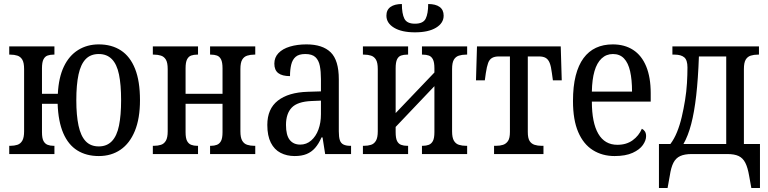

<svg xmlns="http://www.w3.org/2000/svg" viewBox="-20 -767 3825 956"><path d="M472 10Q410 10 365 -18Q320 -46 295 -104Q270 -162 267 -250H189V-109Q189 -79 196.5 -65Q204 -51 217 -46Q230 -41 246 -41H251V0H26V-41H32Q51 -41 66.5 -46Q82 -51 91 -66.5Q100 -82 100 -113V-423Q100 -455 91 -470Q82 -485 66.5 -490Q51 -495 32 -495H26V-536H251V-495H246Q230 -495 217 -490.5Q204 -486 196.5 -471.5Q189 -457 189 -427V-300H268Q272 -381 298 -435.5Q324 -490 369 -518Q414 -546 472 -546Q536 -546 582 -516Q628 -486 652.5 -424.5Q677 -363 677 -268Q677 -177 651.5 -115Q626 -53 580 -21.5Q534 10 472 10ZM472 -38Q512 -38 537 -64Q562 -90 572.5 -141.5Q583 -193 583 -268Q583 -345 572.5 -396Q562 -447 537 -472.5Q512 -498 472 -498Q431 -498 406.5 -472.5Q382 -447 371 -396Q360 -345 360 -268Q360 -193 371 -141.5Q382 -90 406.5 -64Q431 -38 472 -38Z M741 0V-41H747Q766 -41 781.5 -46Q797 -51 806 -66.5Q815 -82 815 -113V-423Q815 -455 806 -470Q797 -485 781.5 -490Q766 -495 747 -495H741V-536H966V-495H961Q945 -495 932 -490.5Q919 -486 911.5 -471.5Q904 -457 904 -427V-300H1088V-427Q1088 -457 1080.5 -471.5Q1073 -486 1060 -490.5Q1047 -495 1031 -495H1026V-536H1251V-495H1245Q1227 -495 1211 -490Q1195 -485 1186 -470Q1177 -455 1177 -423V-113Q1177 -82 1186 -66.5Q1195 -51 1211 -46Q1227 -41 1245 -41H1251V0H1026V-41H1031Q1047 -41 1060 -46Q1073 -51 1080.5 -65Q1088 -79 1088 -109V-250H904V-109Q904 -79 911.5 -65Q919 -51 932 -46Q945 -41 961 -41H966V0Z M1447 10Q1408 10 1377 -6Q1346 -22 1328.5 -56.5Q1311 -91 1311 -145Q1311 -225 1363.5 -266Q1416 -307 1512 -310L1578 -312V-373Q1578 -411 1572.5 -439Q1567 -467 1550.5 -482.5Q1534 -498 1500 -498Q1468 -498 1452 -484Q1436 -470 1430 -445Q1424 -420 1424 -388Q1385 -388 1365.5 -403Q1346 -418 1346 -450Q1346 -481 1366.5 -502.5Q1387 -524 1423.5 -535Q1460 -546 1506 -546Q1586 -546 1626.5 -506.5Q1667 -467 1667 -372V-113Q1667 -85 1672 -69.5Q1677 -54 1690 -47.5Q1703 -41 1723 -41H1728V0H1599L1586 -83H1581Q1567 -51 1549 -30.5Q1531 -10 1506.5 0Q1482 10 1447 10ZM1475 -47Q1506 -47 1529.5 -67.5Q1553 -88 1565.5 -122Q1578 -156 1578 -198V-266L1531 -264Q1461 -261 1432.5 -231Q1404 -201 1404 -145Q1404 -94 1422.5 -70.5Q1441 -47 1475 -47Z M1787 0V-41H1793Q1812 -41 1827.5 -46Q1843 -51 1852 -66.5Q1861 -82 1861 -113V-423Q1861 -455 1852 -470Q1843 -485 1827.5 -490Q1812 -495 1793 -495H1787V-536H2012V-495H2007Q1990 -495 1977 -490.5Q1964 -486 1957 -471.5Q1950 -457 1950 -427V-204L2143 -406V-427Q2143 -457 2135.5 -471.5Q2128 -486 2115 -490.5Q2102 -495 2085 -495H2081V-536H2306V-495H2300Q2281 -495 2265 -490Q2249 -485 2240 -470Q2231 -455 2231 -423V-113Q2231 -82 2240 -66.5Q2249 -51 2265 -46Q2281 -41 2300 -41H2306V0H2081V-41H2085Q2102 -41 2115 -46Q2128 -51 2135.5 -65Q2143 -79 2143 -109V-338L1950 -135V-109Q1950 -79 1957 -65Q1964 -51 1977 -46Q1990 -41 2007 -41H2012V0ZM2046 -606Q1980 -606 1942 -629Q1904 -652 1904 -689Q1904 -718 1924.5 -732.5Q1945 -747 1981 -747Q1981 -699 1993.5 -674Q2006 -649 2046 -649Q2087 -649 2099.5 -674Q2112 -699 2112 -747Q2149 -747 2169 -732.5Q2189 -718 2189 -689Q2189 -652 2151 -629Q2113 -606 2046 -606Z M2440 0V-41H2450Q2470 -41 2485 -46Q2500 -51 2509.5 -65Q2519 -79 2519 -110V-486H2464Q2443 -486 2430 -478.5Q2417 -471 2410.5 -453.5Q2404 -436 2399 -403L2394 -367H2350L2355 -536H2772L2777 -367H2733L2728 -403Q2724 -436 2717 -453.5Q2710 -471 2697.5 -478.5Q2685 -486 2663 -486H2608V-110Q2608 -79 2617 -65Q2626 -51 2641.5 -46Q2657 -41 2676 -41H2686V0Z M3040 10Q2979 10 2932 -19.5Q2885 -49 2859 -109.5Q2833 -170 2833 -264Q2833 -337 2846.5 -390Q2860 -443 2885.5 -477.5Q2911 -512 2947.5 -529Q2984 -546 3031 -546Q3090 -546 3132.5 -518.5Q3175 -491 3197.5 -436.5Q3220 -382 3220 -303V-261H2927Q2927 -156 2959 -101Q2991 -46 3054 -46Q3099 -46 3130 -68.5Q3161 -91 3176 -126Q3186 -121 3191.5 -112Q3197 -103 3197 -89Q3197 -68 3181 -45Q3165 -22 3130 -6Q3095 10 3040 10ZM3127 -311Q3127 -370 3117.5 -412Q3108 -454 3087 -476Q3066 -498 3032 -498Q2999 -498 2975.5 -476Q2952 -454 2940 -412.5Q2928 -371 2927 -311Z M3261 169V-50H3318Q3337 -75 3351 -109.5Q3365 -144 3374.5 -184.5Q3384 -225 3391 -268Q3398 -311 3400.5 -353Q3403 -395 3403 -431Q3403 -468 3387 -481.5Q3371 -495 3339 -495H3328V-536H3759V-495H3753Q3734 -495 3718 -490Q3702 -485 3693 -470Q3684 -455 3684 -423V-50H3764V169H3721L3710 108Q3703 67 3691 43.5Q3679 20 3658 10Q3637 0 3601 0H3424Q3389 0 3367 10Q3345 20 3333 43.5Q3321 67 3315 108L3304 169ZM3383 -50H3596V-486H3460Q3456 -374 3446.5 -291Q3437 -208 3421.5 -149Q3406 -90 3383 -50Z"/></svg>

Font: Noto Serif Condensed
Style: Regular
Weight: 400
Width: 3
Designer: Monotype Design Team
Foundry: Monotype Imaging Inc.
Version: Version 2.015